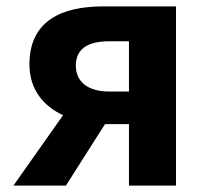

<svg xmlns="http://www.w3.org/2000/svg" viewBox="-20 -580 648 600"><path d="M383 -294H321C254 -294 217 -325 217 -375C217 -427 254 -451 321 -451H383ZM302 -560C173 -560 72 -515 72 -379C72 -299 117 -248 177 -220L22 0H186L308 -192H310H383V0H530V-560Z"/></svg>

Font: Noto Sans Mono CJK JP Bold
Style: Regular
Weight: 700
Designer: Ryoko NISHIZUKA (kana & ideographs); Paul D. Hunt (Latin, Greek & Cyrillic); Wenlong ZHANG (bopomofo); Sandoll Communica
Foundry: Adobe Systems Incorporated
Version: Version 1.004;PS 1.004;hotconv 1.0.82;makeotf.lib2.5.63406